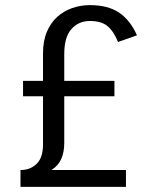

<svg xmlns="http://www.w3.org/2000/svg" viewBox="-20 -730 580 750"><path d="M331 -648Q287 -648 259 -616.5Q231 -585 231 -519V-414H427V-354H231V-172Q231 -135 219 -108.5Q207 -82 181 -66H472V0H60V-66H67Q102 -68 125 -92Q148 -116 148 -166V-354H70V-414H148V-521Q148 -570 163 -605.5Q178 -641 203.5 -664Q229 -687 262 -698.5Q295 -710 331 -710Q402 -710 445.5 -680.5Q489 -651 515 -592L441 -566Q424 -608 400 -628Q376 -648 331 -648Z"/></svg>

Font: Carrois Gothic SC
Style: Regular
Weight: 400
Designer: Ralph du Carrois
Foundry: Ralph du Carrois
Version: Version 1.001